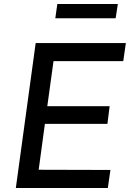

<svg xmlns="http://www.w3.org/2000/svg" viewBox="-20 -938 659 958"><path d="M568 -918H266L256 -847H557ZM59 0H518L531 -90L173 -91L204 -320H516L527 -408H216L247 -633H595L608 -723H158Z"/></svg>

Font: United Sans Medium
Style: Italic
Weight: 500
Italic angle: -8°
Designer: Pablo Impallari, Rodrigo Fuenzalida (Modified by Dan O. Williams)
Version: Version 1.000;PS 001.000;hotconv 1.0.88;makeotf.lib2.5.64775